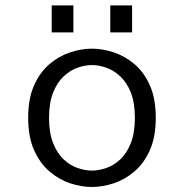

<svg xmlns="http://www.w3.org/2000/svg" viewBox="-20 -696 690 726"><path d="M327.5 11Q287.5 11 245.2 -3Q203 -17 167 -47.8Q131 -78.5 108.8 -128.5Q86.5 -178.5 86.5 -251Q86.5 -323 108.8 -373Q131 -423 167 -453.5Q203 -484 245.2 -498Q287.5 -512 327.5 -512Q368 -512 410.2 -498Q452.5 -484 488.5 -453.5Q524.5 -423 546.8 -373Q569 -323 569 -251Q569 -178.5 546.8 -128.5Q524.5 -78.5 488.5 -47.8Q452.5 -17 410.2 -3Q368 11 327.5 11ZM327.5 -51Q353.5 -51 382 -60.8Q410.5 -70.5 435 -93.5Q459.5 -116.5 474.8 -155Q490 -193.5 490 -251Q490 -307.5 474.8 -345.8Q459.5 -384 435 -407Q410.5 -430 382 -440Q353.5 -450 327.5 -450Q301.5 -450 273.2 -440Q245 -430 220.5 -407Q196 -384 180.8 -345.8Q165.5 -307.5 165.5 -251Q165.5 -193.5 180.8 -155Q196 -116.5 220.5 -93.5Q245 -70.5 273.2 -60.8Q301.5 -51 327.5 -51ZM175.5 -675.5H257.5V-573.5H175.5ZM397 -675.5H479.5V-573.5H397Z"/></svg>

Font: Trispace Light
Style: Regular
Weight: 300
Designer: Tyler Finck
Foundry: Etcetera Type Company
Version: Version 1.210; ttfautohint (v1.8.3)